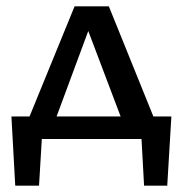

<svg xmlns="http://www.w3.org/2000/svg" viewBox="-20 -438 576 605"><path d="M44 0 215 -418H323L492 0H387L245 -375H271L132 0ZM28 147 16 -71H116L103 147ZM63 0 16 -71H520L478 0ZM434 147 422 -71H520L507 147Z"/></svg>

Font: Ysabeau Infant SemiBold
Style: Regular
Weight: 600
Designer: Christian Thalmann (Catharsis Fonts)
Version: Version 2.002; featfreeze: ss01,ss02,lnum